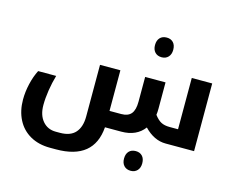

<svg xmlns="http://www.w3.org/2000/svg" viewBox="-127 -915 1664 1356"><g transform="rotate(15 705.5 -237.5)"><path d="M761.2 -120.1Q811 -120.1 834 -147.9Q856.9 -175.8 856.9 -235.8V-417H1005.9V-224.1Q1005.9 -199.7 1002.9 -179.2Q1027.8 -146 1052.5 -133.1Q1077.1 -120.1 1115.2 -120.1H1176.8V-495.1H1326.2V0H1118.2Q1033.2 0 960.9 -75.2Q904.8 0 793.9 0H674.8Q656.7 240.2 380.9 240.2H336.9Q253.4 240.2 191.7 205.1Q129.9 169.9 97.4 106.2Q64.9 42.5 64.9 -40Q64.9 -96.7 78.6 -155.5Q92.3 -214.4 116.2 -261.2H248Q232.4 -207.5 223.1 -148.7Q213.9 -89.8 213.9 -39.1Q213.9 33.7 250.5 76.9Q287.1 120.1 347.2 120.1H377Q454.1 120.1 490.5 78.4Q526.9 36.6 526.9 -39.1V-417H675.8V-120.1ZM933.1 -581.1Q901.9 -581.1 883.8 -600.3Q865.7 -619.6 865.7 -652.8Q865.7 -686.5 883.5 -705.8Q901.4 -725.1 933.1 -725.1Q963.4 -725.1 981.2 -706.1Q999 -687 999 -652.8Q999 -619.6 980.7 -600.3Q962.4 -581.1 933.1 -581.1ZM929.2 250Q897.9 250 879.9 230.7Q861.8 211.4 861.8 178.2Q861.8 144.5 879.6 125.2Q897.5 106 929.2 106Q959.5 106 977.3 125Q995.1 144 995.1 178.2Q995.1 211.4 976.8 230.7Q958.5 250 929.2 250Z"/></g></svg>

Font: DroidArabicKufi-Bold
Style: Bold
Weight: 700
Designer: Pascal Zoghbi
Foundry: Ascender Corporation
Version: Version 1.00